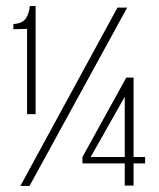

<svg xmlns="http://www.w3.org/2000/svg" viewBox="-20 -611 521 631"><path d="M69 -236V-516L24 -515V-532Q54 -534 65 -550.5Q76 -567 78 -591H97V-236ZM47 0 366 -586H398L77 0ZM390 -1V-74H251V-95L395 -356H419V-95H457V-74H419V-1ZM278 -95H390V-293Z"/></svg>

Font: Alumni Sans Thin ExtraLight
Style: Regular
Weight: 250
Version: Version 1.018